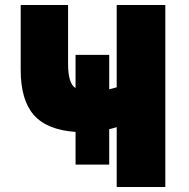

<svg xmlns="http://www.w3.org/2000/svg" viewBox="-20 -750 756 770"><path d="M418 -392Q428 -394 448 -400V-730H643V0H448V-240Q428 -234 418 -232V-90H283V-221Q168 -229 115.5 -289Q63 -349 63 -470V-730H253V-495Q253 -414 283 -397V-530H418Z"/></svg>

Font: Mplus 1p Black
Style: Regular
Weight: 900
Version: Version 1.061